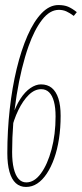

<svg xmlns="http://www.w3.org/2000/svg" viewBox="-20 -730 324 760"><path d="M83 10Q59 10 42.5 -5Q26 -20 17.5 -50Q9 -80 9 -124Q9 -212 18.5 -297.5Q28 -383 46 -457.5Q64 -532 89 -589Q114 -646 145 -678Q176 -710 211 -710Q234 -710 249.5 -703.5Q265 -697 284 -682L272 -667Q256 -679 242.5 -685Q229 -691 213 -691Q177 -691 146.5 -651.5Q116 -612 93 -547Q64 -465 46 -354Q28 -243 28 -128Q28 -90 34.5 -63Q41 -36 53.5 -22Q66 -8 84 -8Q116 -8 142 -43.5Q168 -79 184 -138.5Q200 -198 200 -269Q200 -304 193.5 -328Q187 -352 174.5 -364.5Q162 -377 143 -377Q117 -377 94 -354.5Q71 -332 52.5 -294Q34 -256 23 -208L28 -267Q42 -310 60.5 -338.5Q79 -367 100.5 -381.5Q122 -396 142 -396Q168 -396 185 -382Q202 -368 211 -340.5Q220 -313 220 -272Q220 -223 213.5 -180.5Q207 -138 194.5 -103Q182 -68 165 -42.5Q148 -17 127.5 -3.5Q107 10 83 10Z"/></svg>

Font: Georama ExtraCondensed Thin
Style: Italic
Weight: 100
Width: 2
Italic angle: -9°
Designer: Jean-Baptiste Levee
Foundry: Production Type
Version: Version 1.001